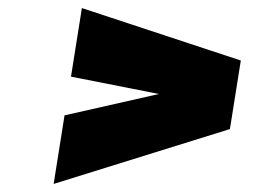

<svg xmlns="http://www.w3.org/2000/svg" viewBox="-20 -586 649 476"><path d="M113 -130 140 -300 374 -353 156 -396 183 -566 577 -436 550 -266Z"/></svg>

Font: Exo Thin Black
Style: Italic
Weight: 900
Italic angle: -9°
Version: Version 2.000